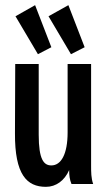

<svg xmlns="http://www.w3.org/2000/svg" viewBox="-20 -713 415 744"><path d="M127 -503 179 -530 116 -693 40 -650ZM255 -503 308 -530 245 -693 168 -650ZM158 11C197 11 230 -13 248 -54C248 -33 250 -17 257 0H341C333 -23 333 -46 333 -73V-465H242V-200C242 -116 217 -72 179 -72C150 -72 130 -94 130 -191V-465H39L38 -197C37 -36 84 11 158 11Z"/></svg>

Font: Inconsolata Condensed
Style: Bold
Weight: 700
Width: 3
Monospace: yes
Designer: Raph Levien, Cyreal, Brenton Simpson
Foundry: Raph Levien, Cyreal, Google
Version: Version 3.100